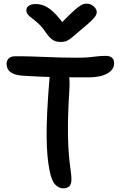

<svg xmlns="http://www.w3.org/2000/svg" viewBox="-20 -1015 659 1048"><path d="M325 13Q301 13 281 -8Q261 -29 250 -87Q243 -122 239 -166.5Q235 -211 234.5 -271Q234 -331 238 -411Q242 -491 251 -597Q253 -622 265 -637Q277 -652 297 -652Q335 -652 349 -625Q363 -598 359 -532Q352 -424 351 -347Q350 -270 353 -217Q356 -164 360 -129.5Q364 -95 367 -73.5Q370 -52 370 -36Q370 -9 358 2Q346 13 325 13ZM470 -593Q415 -593 370 -593Q325 -593 284 -594Q243 -595 202.5 -596.5Q162 -598 116 -601Q76 -603 54.5 -612Q33 -621 24.5 -635Q16 -649 16 -667Q16 -684 27.5 -696Q39 -708 65 -708Q118 -708 161 -706.5Q204 -705 242 -703.5Q280 -702 318 -701Q356 -700 400 -700Q441 -700 466 -702.5Q491 -705 512 -707.5Q533 -710 558 -710Q581 -710 592 -699Q603 -688 603 -671Q603 -644 583.5 -626.5Q564 -609 533.5 -601Q503 -593 470 -593ZM452 -995Q468 -995 480.5 -988Q493 -981 500.5 -970.5Q508 -960 508 -948Q508 -941 503.5 -931.5Q499 -922 481.5 -904.5Q464 -887 425 -855Q395 -830 377.5 -814.5Q360 -799 346 -792.5Q332 -786 310 -786Q286 -786 268.5 -797Q251 -808 232 -835Q210 -868 190 -886Q170 -904 155 -915Q140 -926 132 -936Q124 -946 124 -960Q124 -975 137.5 -984Q151 -993 175 -993Q199 -993 222 -983.5Q245 -974 272.5 -948.5Q300 -923 337 -872H298Q340 -916 366.5 -941Q393 -966 408.5 -977.5Q424 -989 433.5 -992Q443 -995 452 -995Z"/></svg>

Font: Shantell Sans Medium
Style: Regular
Weight: 500
Designer: Stephen Nixon, Anya Danilova, Shantell Martin
Foundry: Arrow Type
Version: Version 1.011;[c5ecc13dd]